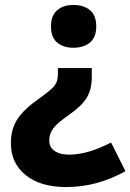

<svg xmlns="http://www.w3.org/2000/svg" viewBox="-20 -571 527 776"><path d="M276 -378Q236 -378 211 -399Q186 -420 186 -465Q186 -508 211 -529.5Q236 -551 276 -551Q318 -551 343.5 -530Q369 -509 369 -465Q369 -420 343.5 -399Q318 -378 276 -378ZM351 -258Q351 -210 330.5 -176Q310 -142 259 -107Q213 -75 196 -53Q179 -31 179 -3Q179 24 200.5 39Q222 54 260 54Q334 54 429 5L487 121Q372 185 248 185Q143 185 83.5 136.5Q24 88 24 8Q24 -50 51 -90.5Q78 -131 140 -174Q185 -206 199.5 -223.5Q214 -241 214 -269V-296H351Z"/></svg>

Font: Noto Sans UI ExtraBold
Style: Regular
Weight: 800
Designer: Monotype Design Team
Foundry: Monotype Imaging Inc.
Version: Version 1.001